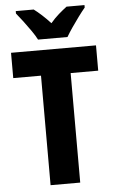

<svg xmlns="http://www.w3.org/2000/svg" viewBox="-61 -972 609 1013"><g transform="rotate(-5 243.0 -465.5)"><path d="M322 0H165V-580H18V-714H468V-580H322ZM166 -771Q156 -791 137 -818.5Q118 -846 97.5 -873Q77 -900 62 -918V-931H157Q176 -917 198.5 -896.5Q221 -876 244 -851Q266 -877 288.5 -896.5Q311 -916 331 -931H426V-918Q410 -899 390.5 -872.5Q371 -846 352.5 -819Q334 -792 322 -771Z"/></g></svg>

Font: Noto Sans Sinhala Condensed ExtraBold
Style: Regular
Weight: 800
Width: 3
Designer: Jelle Bosma - Monotype Design Team
Foundry: Monotype Imaging Inc.
Version: Version 2.006; ttfautohint (v1.8.4.7-5d5b)